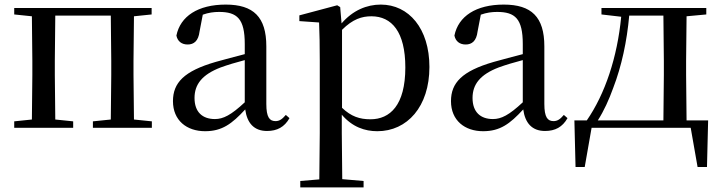

<svg xmlns="http://www.w3.org/2000/svg" viewBox="-20 -557 3146 837"><path d="M42 -494 119 -486 121 -292V-230L119 -36L42 -28V0H299V-28L221 -36L219 -230V-292L221 -489H463L465 -292V-230L463 -36L385 -28V0H642V-28L564 -36L562 -230V-292L564 -486L641 -494V-522H42Z M1144 14C1188 14 1220 -3 1242 -42L1226 -56C1209 -36 1197 -29 1181 -29C1155 -29 1141 -46 1141 -104V-355C1141 -483 1085 -537 964 -537C843 -537 766 -486 749 -402C754 -377 772 -363 798 -363C825 -363 845 -378 850 -420L864 -493C889 -502 912 -505 935 -505C1014 -505 1047 -475 1047 -365V-321C1005 -310 959 -298 920 -287C782 -247 734 -196 734 -116C734 -32 794 15 874 15C948 15 991 -17 1049 -80C1057 -21 1087 14 1144 14ZM1047 -111C987 -55 953 -38 917 -38C863 -38 828 -68 828 -130C828 -189 861 -232 942 -263C972 -274 1009 -285 1047 -295Z M1625 15C1755 15 1852 -92 1852 -265C1852 -433 1762 -537 1640 -537C1579 -537 1518 -512 1469 -455L1463 -526L1450 -534L1285 -490V-465L1371 -459C1373 -410 1374 -361 1374 -293V23L1372 225L1289 232V260H1565V232L1472 224L1470 23V-57C1516 -3 1571 15 1625 15ZM1471 -427C1518 -474 1558 -486 1599 -486C1688 -486 1747 -418 1747 -263C1747 -98 1680 -37 1595 -37C1548 -37 1511 -49 1471 -87Z M2356 14C2400 14 2432 -3 2454 -42L2438 -56C2421 -36 2409 -29 2393 -29C2367 -29 2353 -46 2353 -104V-355C2353 -483 2297 -537 2176 -537C2055 -537 1978 -486 1961 -402C1966 -377 1984 -363 2010 -363C2037 -363 2057 -378 2062 -420L2076 -493C2101 -502 2124 -505 2147 -505C2226 -505 2259 -475 2259 -365V-321C2217 -310 2171 -298 2132 -287C1994 -247 1946 -196 1946 -116C1946 -32 2006 15 2086 15C2160 15 2203 -17 2261 -80C2269 -21 2299 14 2356 14ZM2259 -111C2199 -55 2165 -38 2129 -38C2075 -38 2040 -68 2040 -130C2040 -189 2073 -232 2154 -263C2184 -274 2221 -285 2259 -295Z M2602 -494 2688 -484C2671 -307 2618 -148 2538 -32H2484L2489 171H2529L2559 0H2991L3021 171H3062L3067 -32H2973L2971 -230V-292L2973 -486L3059 -494V-522H2602ZM2872 -32H2586C2613 -74 2635 -123 2653 -173C2690 -269 2713 -377 2723 -489H2872L2874 -292V-230Z"/></svg>

Font: Noto Serif CJK SC Medium
Style: Regular
Weight: 500
Designer: Ryoko NISHIZUKA 西塚涼子 (kana & ideographs); Frank Grießhammer (Latin, Greek & Cyrillic); Wenlong ZHANG 张文龙 (bopomofo); San
Foundry: Adobe
Version: Version 2.001;hotconv 1.1.0;makeotfexe 2.6.0